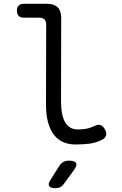

<svg xmlns="http://www.w3.org/2000/svg" viewBox="-20 -750 640 1010"><path d="M301 -218Q301 -142 323.5 -105.5Q346 -69 389 -69Q412 -69 432.5 -72.5Q453 -76 477 -87Q495 -97 508.5 -92Q522 -87 531 -71Q542 -53 538 -38Q534 -23 517 -15Q486 1 452.5 5.5Q419 10 377 10Q342 10 313.5 -2Q285 -14 264.5 -40Q244 -66 233 -105.5Q222 -145 222 -200L223 -620Q223 -639 213.5 -648Q204 -657 185 -657H105Q87 -657 78 -666.5Q69 -676 69 -694Q69 -712 78.5 -721Q88 -730 105 -730H227Q265 -730 283.5 -711.5Q302 -693 302 -655ZM247 194 293 121Q302 108 314 101.5Q326 95 342 95Q373 95 380 107.5Q387 120 368 146L316 217Q308 229 297 234.5Q286 240 272 240Q244 240 238 228Q232 216 247 194Z"/></svg>

Font: Maple Mono Light
Style: Regular
Weight: 300
Monospace: yes
Designer: subframe7536
Version: Version 7.000